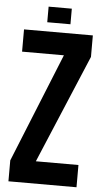

<svg xmlns="http://www.w3.org/2000/svg" viewBox="-61 -968 543 1006"><g transform="rotate(5 210.0 -465.0)"><path d="M23 0V-110L255 -683H35V-800H397V-687L157 -117H381V0ZM153 -848V-930H275V-848Z"/></g></svg>

Font: Big Shoulders Text ExtraBold
Style: Regular
Weight: 800
Designer: Patric King
Foundry: XO Type Co
Version: Version 1.000; ttfautohint (v1.8.2)